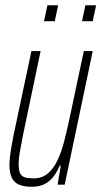

<svg xmlns="http://www.w3.org/2000/svg" viewBox="-20 -705 387 733"><path d="M101 8Q72 8 53 0Q34 -8 25 -26.5Q16 -45 16 -75Q16 -96 20.5 -125Q25 -154 32 -190L100 -510H135L69 -195Q61 -155 56 -126.5Q51 -98 51 -78Q51 -56 56.5 -44Q62 -32 75 -28Q88 -24 108 -24Q141 -24 163 -43Q185 -62 200 -94Q215 -126 225 -165.5Q235 -205 244 -246L300 -510H334L227 0H200L212 -73H208Q200 -53 187 -34.5Q174 -16 153.5 -4Q133 8 101 8ZM293 -624 306 -685H347L334 -624ZM148 -624 161 -685H202L189 -624Z"/></svg>

Font: Saira UltraCondensed Thin
Style: Italic
Weight: 250
Width: 1
Italic angle: -12°
Designer: Hector Gatti with collaboration of the Omnibus-Type team
Foundry: Omnibus-Type
Version: Version 1.101